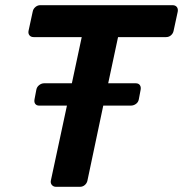

<svg xmlns="http://www.w3.org/2000/svg" viewBox="-20 -720 706 740"><path d="M196 0Q186 0 180 -7Q174 -14 176 -24L238 -313H131Q121 -313 116 -319.5Q111 -326 113 -337L120 -374Q122 -385 131 -392Q140 -399 150 -399H257L295 -577H110Q99 -577 93.5 -584Q88 -591 90 -601L106 -675Q108 -686 116.5 -693Q125 -700 135 -700H645Q656 -700 661.5 -693Q667 -686 665 -675L649 -601Q647 -591 639 -584Q631 -577 620 -577H435L397 -399H503Q514 -399 519 -392Q524 -385 522 -374L515 -337Q513 -326 504 -319.5Q495 -313 484 -313H378L317 -24Q315 -14 307 -7Q299 0 288 0Z"/></svg>

Font: Rubik Medium
Style: Italic
Weight: 500
Italic angle: -12°
Designer: Hubert and Fischer
Foundry: Hubert and Fischer
Version: Version 2.300;gftools[0.9.30]